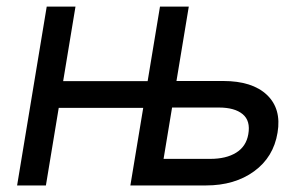

<svg xmlns="http://www.w3.org/2000/svg" viewBox="-20 -566 936 586"><path d="M453.6 0 467.3 -81.1H621.6Q670.4 -81.1 700.9 -100.1Q731.4 -119.1 737.8 -156.2Q745.1 -197.3 720.7 -217.5Q696.3 -237.8 647.9 -237.8H491.2L504.4 -318.8H661.1Q750 -318.8 794.7 -276.4Q839.4 -233.9 827.1 -161.1Q814.9 -86.4 755.6 -43.2Q696.3 0 608.4 0ZM32.2 0 122.6 -545.9H210.4L120.1 0ZM138.2 -236.8 151.4 -318.4H450.7L437.5 -236.8ZM377.9 0 468.3 -545.9H556.2L465.8 0Z"/></svg>

Font: Inter Variable
Style: Italic
Weight: 400
Italic angle: -9.39999°
Designer: Rasmus Andersson
Foundry: rsms
Version: Version 4.001;git-9221beed3